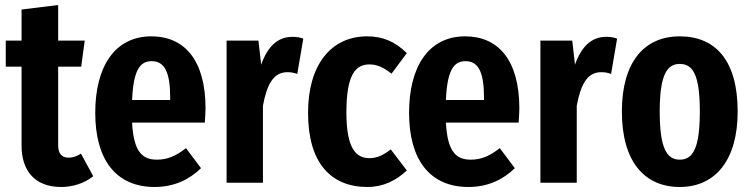

<svg xmlns="http://www.w3.org/2000/svg" viewBox="-20 -729 2995 766"><path d="M303 -116C285 -105 272 -100 253 -100C226 -100 212 -117 212 -149V-463H304L318 -567H212V-709L66 -691V-567H3V-463H66V-148C66 -50 117 17 224 17C269 17 316 3 352 -26Z M800 -296C800 -489 716 -584 584 -584C437 -584 360 -462 360 -279C360 -94 441 17 597 17C676 17 737 -14 782 -58L722 -138C682 -107 649 -92 606 -92C549 -92 513 -122 507 -240H797C798 -255 800 -277 800 -296ZM659 -330H507C512 -450 539 -485 585 -485C638 -485 659 -439 659 -338Z M1146 -582C1087 -582 1047 -542 1022 -471L1011 -567H884V0H1029V-307C1044 -388 1069 -441 1126 -441C1141 -441 1153 -439 1166 -434L1190 -575C1176 -580 1163 -582 1146 -582Z M1445 -584C1301 -584 1209 -471 1209 -279C1209 -80 1299 17 1446 17C1509 17 1561 -9 1603 -49L1539 -133C1509 -110 1485 -98 1454 -98C1400 -98 1362 -137 1362 -280C1362 -427 1396 -472 1454 -472C1485 -472 1512 -459 1542 -435L1603 -517C1558 -562 1508 -584 1445 -584Z M2052 -296C2052 -489 1968 -584 1836 -584C1689 -584 1612 -462 1612 -279C1612 -94 1693 17 1849 17C1928 17 1989 -14 2034 -58L1974 -138C1934 -107 1901 -92 1858 -92C1801 -92 1765 -122 1759 -240H2049C2050 -255 2052 -277 2052 -296ZM1911 -330H1759C1764 -450 1791 -485 1837 -485C1890 -485 1911 -439 1911 -338Z M2398 -582C2339 -582 2299 -542 2274 -471L2263 -567H2136V0H2281V-307C2296 -388 2321 -441 2378 -441C2393 -441 2405 -439 2418 -434L2442 -575C2428 -580 2415 -582 2398 -582Z M2692 -584C2549 -584 2461 -480 2461 -284C2461 -86 2550 17 2692 17C2836 17 2923 -93 2923 -284C2923 -487 2835 -584 2692 -584ZM2692 -474C2746 -474 2772 -427 2772 -284C2772 -141 2746 -92 2692 -92C2639 -92 2612 -140 2612 -284C2612 -426 2639 -474 2692 -474Z"/></svg>

Font: Glow Sans TC Compressed
Style: Bold
Weight: 700
Width: 2
Designer: Ryoko NISHIZUKA (kana, bopomofo & ideographs); Paul D. Hunt (Latin, Greek & Cyrillic); Sandoll Communications, Soo-young
Version: Version 0.93